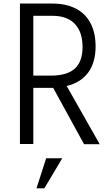

<svg xmlns="http://www.w3.org/2000/svg" viewBox="-20 -804 605 1072"><path d="M449.2 1 276.9 -313.5H261.7H166V0H91.3V-784.2H272Q348.1 -784.2 402.3 -756.6Q456.5 -729 485.1 -675.3Q513.7 -621.6 513.7 -544.4Q513.7 -455.6 472.7 -399.4Q431.6 -343.3 352.5 -323.7L536.6 1ZM166 -381.8H262.7Q354.5 -381.8 397.7 -420.9Q440.9 -460 440.9 -542Q440.9 -624.5 398.2 -670.2Q355.5 -715.8 272 -715.8H166ZM237.8 79.6H327.6L227.5 247.6H183.6Z"/></svg>

Font: Decalotype Light
Style: Regular
Weight: 300
Designer: Alfredo Marco Pradil
Foundry: Alfredo Marco Pradil
Version: Version 1.0